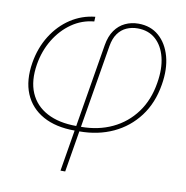

<svg xmlns="http://www.w3.org/2000/svg" viewBox="-82 -616 871 899"><g transform="rotate(10 353.5 -166.5)"><path d="M264.2 204.1 366.2 -410.2Q373.5 -454.1 393.3 -481.9Q413.1 -509.8 441.9 -523.4Q470.7 -537.1 504.9 -537.1Q563 -537.1 602.3 -502.9Q641.6 -468.8 658 -409.7Q674.3 -350.6 661.6 -274.9Q647 -185.5 599.4 -122.3Q551.8 -59.1 479.7 -25.6Q407.7 7.8 318.8 7.8H296.4Q207 7.8 146 -26.1Q85 -60.1 58.8 -122.6Q32.7 -185.1 46.9 -271Q59.1 -343.8 95 -400.9Q130.9 -458 183.8 -492.7Q236.8 -527.3 299.8 -533.7L298.8 -511.2Q240.7 -505.9 192.9 -472.7Q145 -439.5 112.5 -386Q80.1 -332.5 69.3 -267.1Q56.2 -187.5 80.3 -131.1Q104.5 -74.7 160.9 -44.7Q217.3 -14.6 300.3 -14.6H322.8Q405.3 -14.6 471.9 -46.1Q538.6 -77.6 582.3 -137Q626 -196.3 639.2 -279.3Q650.9 -348.1 637.7 -401.1Q624.5 -454.1 590.6 -484.4Q556.6 -514.6 504.9 -514.6Q476.6 -514.6 452.4 -503.9Q428.2 -493.2 411.6 -470.2Q395 -447.3 388.7 -410.2L286.6 204.1Z"/></g></svg>

Font: Inter 24pt Thin
Style: Italic
Weight: 250
Italic angle: -9.3988°
Version: Version 4.001;git-66647c0bb